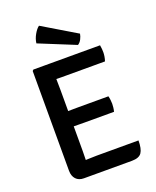

<svg xmlns="http://www.w3.org/2000/svg" viewBox="-164 -1003 895 1100"><g transform="rotate(-20 283.5 -453.0)"><path d="M88 -676.5 94.5 -683H199.5V-589Q199.5 -568 200 -554.2Q200.5 -540.5 200.5 -520V-147Q200.5 -133 200 -120.8Q199.5 -108.5 199.5 -93.5V1.5H153.5Q123 1.5 105.5 -17.2Q88 -36 88 -68.5ZM446 -392Q449 -381 450.5 -367.5Q452 -354 452 -344.5Q452 -335 450.5 -322Q449 -309 446 -297.5H263.5Q252 -297.5 233.5 -297.8Q215 -298 195.5 -298.2Q176 -298.5 161 -298.5V-390.5Q176 -391 195.5 -391.2Q215 -391.5 233.5 -391.8Q252 -392 263.5 -392ZM501 -683Q503.5 -670.5 504.2 -659Q505 -647.5 505 -638Q505 -628 502.8 -613.8Q500.5 -599.5 496 -586.5H263.5Q252 -586.5 233.5 -586.5Q215 -586.5 195.5 -587Q176 -587.5 161 -588V-683ZM521.5 -95.5Q521.5 -44.5 505.8 -21.5Q490 1.5 446 1.5H161V-91Q186 -92.5 210.5 -94Q235 -95.5 266.5 -95.5ZM210.5 -908Q194.5 -896.5 179.8 -870.5Q165 -844.5 162 -818L383 -728Q397 -737 405.2 -753.2Q413.5 -769.5 416 -785Z"/></g></svg>

Font: Signika Negative Light Medium
Style: Regular
Weight: 500
Version: Version 2.001